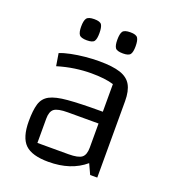

<svg xmlns="http://www.w3.org/2000/svg" viewBox="-128 -781 797 888"><g transform="rotate(20 270.5 -337.5)"><path d="M210 9Q129 9 95 -24Q61 -57 61 -137Q61 -190 70.5 -222Q80 -254 109 -269.5Q138 -285 197 -290Q256 -295 356 -295H398V-237H217Q168 -237 150.5 -224Q133 -211 133 -175V-56H286Q334 -56 351 -69.5Q368 -83 368 -118V-431Q326 -444 257 -444Q219 -444 177.5 -438Q136 -432 93 -419L83 -480Q105 -489 137 -495.5Q169 -502 204.5 -505.5Q240 -509 273 -509Q339 -509 377 -496.5Q415 -484 431.5 -455Q448 -426 448 -376V0H413L390 -50Q321 9 210 9ZM363 -580Q333 -580 325 -591.5Q317 -603 317 -631Q317 -660 325 -672Q333 -684 363 -684Q391 -684 399 -672Q407 -660 407 -631Q407 -603 399 -591.5Q391 -580 363 -580ZM185 -580Q156 -580 147.5 -591.5Q139 -603 139 -631Q139 -660 147.5 -672Q156 -684 185 -684Q214 -684 221.5 -672Q229 -660 229 -631Q229 -603 221.5 -591.5Q214 -580 185 -580Z"/></g></svg>

Font: Changa Light
Style: Regular
Weight: 300
Designer: Eduardo Rodriguez Tunni
Foundry: Eduardo Rodriguez Tunni
Version: Version 3.002; ttfautohint (v1.8.2)